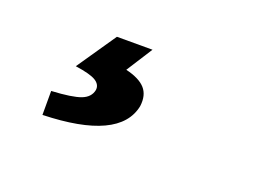

<svg xmlns="http://www.w3.org/2000/svg" viewBox="-51 -133 703 497"><g transform="rotate(20 300.0 116.0)"><path d="M90 244V178Q147 175 170.5 166Q194 157 198 136Q200 121 185 111.5Q170 102 128 96L202 -12H300L254 60Q292 69 308 87Q324 105 320 136Q300 238 90 244Z"/></g></svg>

Font: TypoPRO Source Code Pro
Style: Italic
Weight: 900
Italic angle: -11°
Monospace: yes
Designer: Paul D. Hunt, Teo Tuominen
Foundry: Adobe Systems Incorporated
Version: Version 1.030;PS 1.0;hotconv 1.0.84;makeotf.lib2.5.63406